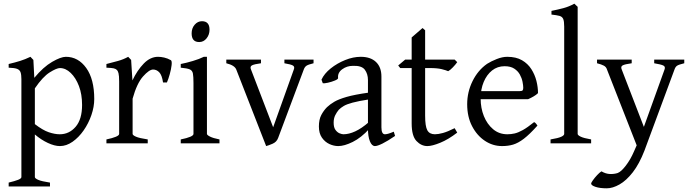

<svg xmlns="http://www.w3.org/2000/svg" viewBox="-20 -777 3740 1041"><path d="M169 -48V183Q169 190 187 198Q205 206 251 213V234H27V213Q60 205 78 198Q96 191 96 183V-348Q96 -372 91.5 -385Q87 -398 73 -403.5Q59 -409 27 -410V-430Q61 -438 88.5 -446.5Q116 -455 145 -469L161 -452L166 -355Q215 -414 262.5 -441.5Q310 -469 337 -469Q404 -469 447.5 -408.5Q491 -348 491 -240Q491 -198 475.5 -153Q460 -108 433.5 -70Q407 -32 373.5 -8.5Q340 15 305 15Q276 15 239.5 -2Q203 -19 169 -48ZM169 -298V-104Q212 -71 244.5 -60Q277 -49 304 -49Q355 -49 390 -89.5Q425 -130 425 -208Q425 -266 408 -310.5Q391 -355 363.5 -381.5Q336 -408 305 -408Q287 -408 249.5 -384.5Q212 -361 169 -298Z M885 -330H864Q858 -370 843.5 -385Q829 -400 810 -400Q789 -400 755.5 -362.5Q722 -325 699 -242V-51Q699 -44 717 -36Q735 -28 781 -21V0H557V-21Q590 -28 608 -35.5Q626 -43 626 -51V-335Q626 -367 622.5 -380Q619 -393 614 -397Q608 -404 596.5 -406.5Q585 -409 557 -410V-430Q589 -438 619.5 -446.5Q650 -455 675 -469L691 -452L698 -341Q724 -396 759.5 -432.5Q795 -469 837 -469Q852 -469 870 -465Q888 -461 906 -451Q913 -447 910.5 -424.5Q908 -402 900.5 -375Q893 -348 885 -330Z M1060 -549Q1019 -549 1019 -596Q1019 -624 1035.5 -643Q1052 -662 1075 -662Q1116 -662 1116 -616Q1116 -589 1100 -569Q1084 -549 1060 -549ZM960 0V-21Q1029 -35 1029 -51V-327Q1029 -361 1026 -378Q1023 -395 1008.5 -401Q994 -407 960 -410V-430Q991 -436 1026 -446.5Q1061 -457 1085 -469H1102V-51Q1102 -45 1118.5 -36.5Q1135 -28 1170 -21V0Z M1680 -434Q1651 -427 1641.5 -420.5Q1632 -414 1627 -400L1488 -29Q1480 -7 1457.5 2.5Q1435 12 1423 15L1261 -400Q1252 -423 1207 -434V-454H1395V-434Q1358 -429 1346 -422.5Q1334 -416 1341 -400L1461 -87L1573 -400Q1579 -415 1568.5 -421.5Q1558 -428 1522 -434V-454H1680Z M2122 -40Q2081 -12 2053.5 1.5Q2026 15 2013 15Q1996 15 1985.5 -11Q1975 -37 1975 -80V-343Q1975 -376 1958 -399Q1941 -422 1893 -420Q1861 -420 1835.5 -401.5Q1810 -383 1813 -354Q1814 -348 1796 -340.5Q1778 -333 1758 -328.5Q1738 -324 1730 -326L1723 -345Q1738 -378 1773 -406Q1808 -434 1851.5 -451.5Q1895 -469 1936 -469Q1989 -469 2018.5 -441Q2048 -413 2048 -362V-87Q2048 -49 2067 -49Q2074 -49 2085 -52Q2096 -55 2115 -63ZM1980 -238Q1923 -229 1891.5 -220.5Q1860 -212 1844 -202.5Q1828 -193 1817 -182Q1806 -169 1797.5 -152Q1789 -135 1789 -112Q1789 -86 1799 -72.5Q1809 -59 1821.5 -54Q1834 -49 1842 -49Q1872 -49 1906.5 -65Q1941 -81 1980 -115L1983 -79Q1938 -30 1892.5 -7.5Q1847 15 1814 15Q1790 15 1766 4Q1742 -7 1725.5 -30.5Q1709 -54 1709 -91Q1709 -129 1722 -153.5Q1735 -178 1753 -196Q1770 -212 1793 -225.5Q1816 -239 1859 -251.5Q1902 -264 1980 -275Z M2459 -58Q2411 -21 2367 -3Q2323 15 2297 15Q2264 15 2238 -12.5Q2212 -40 2212 -108V-408H2150L2139 -422L2177 -454H2212V-574L2271 -625L2285 -613V-454H2445L2459 -440Q2450 -427 2435 -411.5Q2420 -396 2410 -391Q2399 -396 2375 -402Q2351 -408 2311 -408H2285V-150Q2285 -92 2297 -70.5Q2309 -49 2338 -49Q2356 -49 2381.5 -56Q2407 -63 2445 -82Z M2843 -239H2563L2564 -283H2798Q2810 -283 2813.5 -287Q2817 -291 2817 -301Q2817 -314 2813 -334Q2809 -354 2798.5 -373Q2788 -392 2768 -405Q2748 -418 2716 -418Q2677 -418 2648 -395Q2619 -372 2602.5 -332.5Q2586 -293 2586 -243Q2586 -191 2603.5 -147.5Q2621 -104 2653.5 -76.5Q2686 -49 2731 -49Q2751 -49 2770.5 -53.5Q2790 -58 2815 -72Q2840 -86 2876 -115Q2882 -112 2887 -106Q2892 -100 2894 -96Q2851 -48 2820 -24.5Q2789 -1 2762 7Q2735 15 2702 15Q2652 15 2609 -13.5Q2566 -42 2539.5 -93Q2513 -144 2513 -212Q2513 -278 2542 -337Q2571 -396 2621 -431Q2643 -445 2673.5 -457Q2704 -469 2730 -469Q2778 -469 2810 -450.5Q2842 -432 2861 -402Q2880 -372 2888.5 -338Q2897 -304 2897 -272Q2888 -263 2873.5 -254.5Q2859 -246 2843 -239Z M2965 0V-21Q3007 -28 3023 -35.5Q3039 -43 3039 -51V-633Q3039 -662 3033.5 -674.5Q3028 -687 3013 -691Q2998 -695 2970 -698V-718Q3005 -725 3035 -733Q3065 -741 3094 -757L3112 -740V-51Q3112 -44 3128.5 -36Q3145 -28 3185 -21V0Z M3690 -434Q3661 -427 3651.5 -421Q3642 -415 3637 -400L3474 40Q3446 112 3411 157Q3376 202 3339 223Q3302 244 3270 244Q3232 244 3208.5 236Q3185 228 3185 218Q3185 214 3194.5 200.5Q3204 187 3217.5 172.5Q3231 158 3241 152Q3265 166 3288 166.5Q3311 167 3329 161Q3348 154 3373.5 120.5Q3399 87 3417 45L3432 11L3271 -400Q3267 -414 3254 -421Q3241 -428 3217 -434V-454H3405V-434Q3368 -429 3356 -422.5Q3344 -416 3351 -400L3471 -89L3583 -400Q3589 -416 3576 -422Q3563 -428 3527 -434V-454H3690Z"/></svg>

Font: ChillKai
Style: Regular
Weight: 400
Designer: ChillType
Foundry: 寒蝉字型
Version: Version 2.000